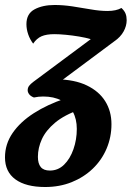

<svg xmlns="http://www.w3.org/2000/svg" viewBox="-60 -550 528 770"><path d="M121 200Q44 200 2 169.5Q-40 139 -40 81Q-40 28 -9.5 -16.5Q21 -61 75.5 -96Q130 -131 202 -155L261 -111Q198 -89 161 -58Q124 -27 108 8Q92 43 92 79Q92 106 103.5 120Q115 134 140 134Q173 134 197 110.5Q221 87 234.5 48.5Q248 10 248 -33Q248 -73 232 -102Q216 -131 186 -147Q156 -163 113 -163Q104 -163 94.5 -162Q85 -161 76 -159L167 -232Q239 -231 288 -207.5Q337 -184 362 -144Q387 -104 387 -52Q387 0 367.5 46Q348 92 312 126.5Q276 161 227.5 180.5Q179 200 121 200ZM76 -159Q63 -164 57 -172Q51 -180 51 -188Q51 -198 56.5 -205.5Q62 -213 74 -222L304 -393Q284 -399 257 -403.5Q230 -408 203.5 -410.5Q177 -413 158 -413Q126 -413 106.5 -404.5Q87 -396 73 -375Q60 -392 53 -412.5Q46 -433 46 -453Q46 -495 78.5 -512.5Q111 -530 159 -530Q193 -530 230 -524.5Q267 -519 303.5 -512.5Q340 -506 371 -506Q406 -506 427 -518Q439 -507 443.5 -495.5Q448 -484 448 -469Q448 -446 435.5 -423.5Q423 -401 398 -384L179 -221Z"/></svg>

Font: Sansita Swashed Light SemiBold
Style: Regular
Weight: 600
Version: Version 1.003